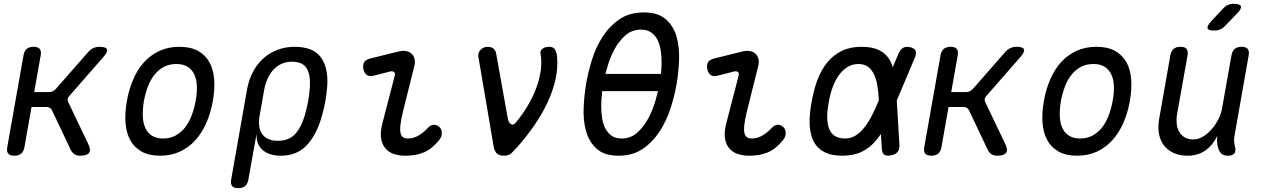

<svg xmlns="http://www.w3.org/2000/svg" viewBox="-20 -805 6640 1005"><path d="M55 10Q32 10 23 -1Q14 -12 18 -35L103 -515Q107 -538 120 -549Q133 -560 156 -560Q179 -560 188 -549Q197 -538 193 -515L159 -323H237Q247 -323 255.5 -327Q264 -331 272 -339L441 -532Q453 -546 468 -553Q483 -560 500 -560Q535 -560 540 -546.5Q545 -533 519 -504L344 -304Q336 -296 334.5 -287.5Q333 -279 337 -271L443 -49Q457 -20 446 -5Q435 10 400 10Q383 10 371 3Q359 -4 351 -19L252 -228Q248 -236 241 -240.5Q234 -245 224 -245H145L108 -35Q104 -12 91 -1Q78 10 55 10Z M818 10Q760 10 721.5 -11.5Q683 -33 662 -71Q641 -109 637 -161.5Q633 -214 644 -276Q655 -338 677.5 -390Q700 -442 734 -479.5Q768 -517 814.5 -538.5Q861 -560 919 -560Q978 -560 1016.5 -538.5Q1055 -517 1076 -479.5Q1097 -442 1101 -390Q1105 -338 1094 -276Q1083 -214 1060 -161.5Q1037 -109 1002.5 -71Q968 -33 922 -11.5Q876 10 818 10ZM834 -80Q869 -80 897 -94.5Q925 -109 946 -134.5Q967 -160 981.5 -196.5Q996 -233 1004 -276Q1012 -319 1010.5 -354.5Q1009 -390 997 -415.5Q985 -441 962 -455.5Q939 -470 903 -470Q867 -470 839 -455.5Q811 -441 790 -415.5Q769 -390 755 -354Q741 -318 733 -275Q726 -232 727.5 -196Q729 -160 741 -134.5Q753 -109 776 -94.5Q799 -80 834 -80Z M1227 180Q1204 180 1195 169Q1186 158 1190 135L1273 -336Q1282 -387 1304 -428.5Q1326 -470 1358 -499Q1390 -528 1432 -544Q1474 -560 1522 -560Q1619 -560 1659 -505.5Q1699 -451 1693 -356Q1690 -316 1683 -275.5Q1676 -235 1664 -195Q1637 -99 1585.5 -44.5Q1534 10 1450 10Q1388 10 1354 -20.5Q1320 -51 1323 -105L1280 135Q1276 158 1263 169Q1250 180 1227 180ZM1434 -68Q1491 -68 1523.5 -102Q1556 -136 1575 -200Q1586 -238 1593 -275.5Q1600 -313 1602 -350Q1606 -414 1585 -448Q1564 -482 1507 -482Q1479 -482 1455 -471.5Q1431 -461 1412.5 -441.5Q1394 -422 1381 -394Q1368 -366 1362 -330L1339 -200Q1328 -137 1353 -102.5Q1378 -68 1434 -68Z M1933 -408Q1913 -403 1899.5 -413Q1886 -423 1882 -444Q1878 -467 1886.5 -480Q1895 -493 1919 -499L2064 -535Q2088 -541 2106 -537.5Q2124 -534 2135 -523.5Q2146 -513 2150 -496.5Q2154 -480 2149 -460L2090 -224Q2079 -179 2076 -151Q2073 -123 2077 -107.5Q2081 -92 2091 -86Q2101 -80 2116 -80Q2144 -80 2170.5 -95.5Q2197 -111 2218 -134Q2235 -152 2251 -152Q2267 -152 2279 -141Q2292 -130 2292.5 -109.5Q2293 -89 2279 -72Q2261 -50 2242 -34Q2223 -18 2201.5 -8.5Q2180 1 2155.5 5.5Q2131 10 2101 10Q2067 10 2040 0.5Q2013 -9 1996 -30Q1979 -51 1974.5 -83.5Q1970 -116 1982 -161L2046 -408Q2050 -422 2042.5 -428Q2035 -434 2023 -431Z M2564 -38 2484 -508Q2482 -518 2485 -527Q2488 -536 2495 -543.5Q2502 -551 2511.5 -555.5Q2521 -560 2533 -560Q2551 -560 2562.5 -551Q2574 -542 2577 -525L2638 -185Q2642 -163 2654.5 -155.5Q2667 -148 2678 -161Q2713 -203 2741 -249.5Q2769 -296 2786.5 -343Q2804 -390 2810.5 -436.5Q2817 -483 2809 -525Q2808 -534 2811.5 -540.5Q2815 -547 2821.5 -551.5Q2828 -556 2837 -558Q2846 -560 2855 -560Q2878 -560 2886 -544Q2894 -528 2896 -508Q2901 -450 2888 -391Q2875 -332 2848 -273Q2821 -214 2781 -155Q2741 -96 2690 -38Q2672 -18 2658 -4Q2644 10 2618 10Q2593 10 2580.5 -2Q2568 -14 2564 -38Z M3218 10Q3143 10 3103 -26.5Q3063 -63 3047.5 -119Q3032 -175 3035 -241Q3038 -307 3048 -367Q3058 -425 3078 -490.5Q3098 -556 3133.5 -611.5Q3169 -667 3221.5 -703.5Q3274 -740 3350 -740Q3425 -740 3465.5 -704Q3506 -668 3521.5 -612.5Q3537 -557 3534.5 -492Q3532 -427 3522 -368Q3512 -308 3491 -241.5Q3470 -175 3434 -119Q3398 -63 3345.5 -26.5Q3293 10 3218 10ZM3234 -80Q3282 -80 3316.5 -111.5Q3351 -143 3374.5 -187.5Q3398 -232 3412 -282Q3419 -306 3424 -328H3132Q3131 -320 3131 -312Q3127 -281 3127 -249.5Q3127 -218 3131.5 -187.5Q3136 -157 3148.5 -133Q3161 -109 3181.5 -94.5Q3202 -80 3234 -80ZM3439 -418Q3439 -419 3440 -420Q3443 -450 3443 -481.5Q3443 -513 3438 -543.5Q3433 -574 3421 -597.5Q3409 -621 3388 -635.5Q3367 -650 3335 -650Q3287 -650 3252 -618.5Q3217 -587 3194 -542.5Q3171 -498 3158 -450Q3153 -433 3149 -418Z M3733 -408Q3713 -403 3699.5 -413Q3686 -423 3682 -444Q3678 -467 3686.5 -480Q3695 -493 3719 -499L3864 -535Q3888 -541 3906 -537.5Q3924 -534 3935 -523.5Q3946 -513 3950 -496.5Q3954 -480 3949 -460L3890 -224Q3879 -179 3876 -151Q3873 -123 3877 -107.5Q3881 -92 3891 -86Q3901 -80 3916 -80Q3944 -80 3970.5 -95.5Q3997 -111 4018 -134Q4035 -152 4051 -152Q4067 -152 4079 -141Q4092 -130 4092.5 -109.5Q4093 -89 4079 -72Q4061 -50 4042 -34Q4023 -18 4001.5 -8.5Q3980 1 3955.5 5.5Q3931 10 3901 10Q3867 10 3840 0.5Q3813 -9 3796 -30Q3779 -51 3774.5 -83.5Q3770 -116 3782 -161L3846 -408Q3850 -422 3842.5 -428Q3835 -434 3823 -431Z M4688 -46Q4689 -23 4678.5 -10Q4668 3 4645 8Q4621 13 4609 5Q4597 -3 4596 -26L4591 -104Q4577 -83 4562 -66Q4531 -30 4489.5 -10Q4448 10 4388 10Q4330 10 4293 -10Q4256 -30 4238 -66.5Q4220 -103 4218 -154.5Q4216 -206 4228 -270Q4239 -334 4259 -387Q4279 -440 4310.5 -478.5Q4342 -517 4386 -538.5Q4430 -560 4489 -560Q4548 -560 4583.5 -541.5Q4619 -523 4638 -490Q4647 -473 4653 -453L4683 -524Q4693 -547 4708 -555Q4723 -563 4744 -558Q4766 -553 4772 -540Q4778 -527 4769 -504L4674 -279ZM4580 -280V-285Q4578 -325 4572 -359Q4566 -393 4554 -417.5Q4542 -442 4522.5 -456Q4503 -470 4473 -470Q4442 -470 4416.5 -454.5Q4391 -439 4371.5 -412Q4352 -385 4338.5 -348.5Q4325 -312 4318 -270Q4310 -228 4310 -193.5Q4310 -159 4319 -133.5Q4328 -108 4349 -94Q4370 -80 4404 -80Q4434 -80 4458.5 -95.5Q4483 -111 4504 -137.5Q4525 -164 4543.5 -199.5Q4562 -235 4578 -275Z M4855 10Q4832 10 4823 -1Q4814 -12 4818 -35L4903 -515Q4907 -538 4920 -549Q4933 -560 4956 -560Q4979 -560 4988 -549Q4997 -538 4993 -515L4959 -323H5037Q5047 -323 5055.5 -327Q5064 -331 5072 -339L5241 -532Q5253 -546 5268 -553Q5283 -560 5300 -560Q5335 -560 5340 -546.5Q5345 -533 5319 -504L5144 -304Q5136 -296 5134.5 -287.5Q5133 -279 5137 -271L5243 -49Q5257 -20 5246 -5Q5235 10 5200 10Q5183 10 5171 3Q5159 -4 5151 -19L5052 -228Q5048 -236 5041 -240.5Q5034 -245 5024 -245H4945L4908 -35Q4904 -12 4891 -1Q4878 10 4855 10Z M5618 10Q5560 10 5521.5 -11.5Q5483 -33 5462 -71Q5441 -109 5437 -161.5Q5433 -214 5444 -276Q5455 -338 5477.5 -390Q5500 -442 5534 -479.5Q5568 -517 5614.5 -538.5Q5661 -560 5719 -560Q5778 -560 5816.5 -538.5Q5855 -517 5876 -479.5Q5897 -442 5901 -390Q5905 -338 5894 -276Q5883 -214 5860 -161.5Q5837 -109 5802.5 -71Q5768 -33 5722 -11.5Q5676 10 5618 10ZM5634 -80Q5669 -80 5697 -94.5Q5725 -109 5746 -134.5Q5767 -160 5781.5 -196.5Q5796 -233 5804 -276Q5812 -319 5810.5 -354.5Q5809 -390 5797 -415.5Q5785 -441 5762 -455.5Q5739 -470 5703 -470Q5667 -470 5639 -455.5Q5611 -441 5590 -415.5Q5569 -390 5555 -354Q5541 -318 5533 -275Q5526 -232 5527.5 -196Q5529 -160 5541 -134.5Q5553 -109 5576 -94.5Q5599 -80 5634 -80Z M6408 10Q6385 10 6373 -1Q6361 -12 6355 -35Q6351 -49 6350.5 -64.5Q6350 -80 6352 -94Q6329 -46 6290 -18Q6251 10 6196 10Q6156 10 6125 -3.5Q6094 -17 6074 -42Q6054 -67 6047 -102Q6040 -137 6047 -180L6106 -515Q6110 -538 6123 -549Q6136 -560 6159 -560Q6182 -560 6191 -549Q6200 -538 6196 -515L6141 -206Q6137 -180 6139.5 -156.5Q6142 -133 6152.5 -115Q6163 -97 6181 -86Q6199 -75 6226 -75Q6253 -75 6278.5 -91Q6304 -107 6324 -130.5Q6344 -154 6358 -182Q6372 -210 6376 -234L6426 -515Q6430 -538 6443 -549Q6456 -560 6479 -560Q6502 -560 6511 -549Q6520 -538 6516 -515L6442 -95Q6439 -80 6440 -65Q6441 -50 6445 -35Q6450 -12 6440.5 -1Q6431 10 6408 10ZM6393 -670Q6381 -657 6367 -651Q6353 -645 6337 -645Q6305 -645 6301 -657Q6297 -669 6321 -695L6380 -758Q6392 -772 6406 -778.5Q6420 -785 6437 -785Q6471 -785 6475.5 -772Q6480 -759 6454 -733Z"/></svg>

Font: Maple Mono Normal NL
Style: Italic
Weight: 400
Italic angle: -10°
Monospace: yes
Designer: subframe7536
Version: Version 7.000